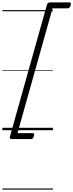

<svg xmlns="http://www.w3.org/2000/svg" viewBox="-20 -1095 616 1615"><path d="M574 -1050Q570 -1036 564 -1030.5Q558 -1025 550 -1025H422L127 25H255Q264 25 266.5 30.5Q269 36 265 50Q261 64 255.5 69.5Q250 75 242 75H85Q58 75 63 56L375 -1056Q380 -1075 407 -1075H564Q572 -1075 575 -1069.5Q578 -1064 574 -1050ZM0 490H425V500H0ZM0 -20H425V0H0ZM0 -505H425V-500H0ZM0 -1010H425V-1000H0Z"/></svg>

Font: Playwrite AU NSW Guides
Style: Regular
Weight: 400
Designer: Veronika Burian, José Scaglione
Foundry: TypeTogether
Version: Version 1.003